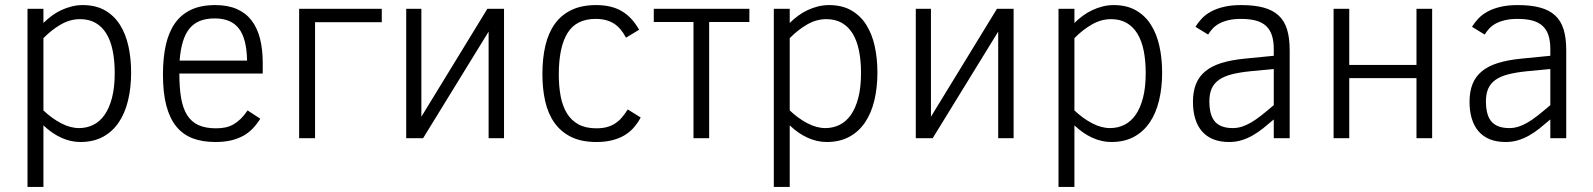

<svg xmlns="http://www.w3.org/2000/svg" viewBox="-20 -547 6305 760"><path d="M499 -259.8Q499 -199.7 486.8 -149.2Q474.6 -98.6 449.7 -62Q424.8 -25.4 387 -5.1Q349.1 15.1 297.9 15.1Q260.3 15.1 222.9 -1.7Q185.5 -18.6 151.9 -50.8V192.9H88.9V-512.2H151.9V-456.1Q167 -471.2 184.8 -484.4Q202.6 -497.6 222.4 -506.8Q242.2 -516.1 263.7 -521.5Q285.2 -526.9 307.1 -526.9Q358.9 -526.9 395.3 -506.1Q431.6 -485.4 454.6 -449.2Q477.5 -413.1 488.3 -364.5Q499 -315.9 499 -259.8ZM434.1 -257.8Q434.1 -307.1 426 -346.7Q418 -386.2 401.1 -413.8Q384.3 -441.4 358.4 -456.3Q332.5 -471.2 296.9 -471.2Q257.8 -471.2 221.4 -450.4Q185.1 -429.7 151.9 -396V-109.9Q185.5 -78.1 221.9 -59.1Q258.3 -40 293 -40Q323.2 -40 349.1 -52.7Q375 -65.4 393.8 -92Q412.6 -118.7 423.3 -159.7Q434.1 -200.7 434.1 -257.8Z M689.9 -255.9Q689.9 -199.7 697 -158.7Q704.1 -117.7 720.9 -91.1Q737.8 -64.5 765.6 -51.8Q793.5 -39.1 835 -39.1Q855.5 -39.1 872.6 -42.7Q889.6 -46.4 904.5 -54.9Q919.4 -63.5 933.1 -76.9Q946.8 -90.3 960 -109.9L1010.3 -77.1Q996.6 -55.2 980.2 -38.1Q963.9 -21 942.6 -9.3Q921.4 2.4 894.3 8.8Q867.2 15.1 832 15.1Q781.2 15.1 742.7 0.5Q704.1 -14.2 678 -46.1Q651.9 -78.1 638.4 -128.9Q625 -179.7 625 -252Q625 -316.9 636.2 -367.9Q647.5 -418.9 672.1 -454.3Q696.8 -489.7 736.1 -508.3Q775.4 -526.9 832 -526.9Q881.8 -526.9 917.5 -511.2Q953.1 -495.6 975.8 -466.1Q998.5 -436.5 1009.3 -393.8Q1020 -351.1 1020 -296.9V-255.9ZM958 -307.1Q956.5 -393.6 925.8 -433.8Q895 -474.1 830.1 -474.1Q796.4 -474.1 771.7 -464.4Q747.1 -454.6 730.2 -434.1Q713.4 -413.6 703.9 -382.1Q694.3 -350.6 690.9 -307.1Z M1164.1 -512.2H1491.2V-459H1227.1V0H1164.1Z M1654.8 0H1587.9V-512.2H1647.9V-85L1909.2 -512.2H1975.1V0H1914.1V-421.9Z M2516.1 -82Q2503.9 -59.1 2487.8 -41Q2471.7 -22.9 2450.2 -10.5Q2428.7 2 2401.6 8.5Q2374.5 15.1 2340.8 15.1Q2280.8 15.1 2240 -5.4Q2199.2 -25.9 2174.1 -61.8Q2148.9 -97.7 2137.9 -147Q2127 -196.3 2127 -253.9Q2127 -316.4 2138.9 -366.9Q2150.9 -417.5 2176.5 -452.9Q2202.1 -488.3 2242.4 -507.6Q2282.7 -526.9 2339.8 -526.9Q2400.4 -526.9 2441.2 -502.9Q2481.9 -479 2509.8 -429.2L2458 -397.9Q2447.8 -417 2436 -430.9Q2424.3 -444.8 2409.9 -453.9Q2395.5 -462.9 2377.9 -467.5Q2360.4 -472.2 2337.9 -472.2Q2261.2 -472.2 2226.6 -416.5Q2191.9 -360.8 2191.9 -252Q2191.9 -204.1 2199.5 -165Q2207 -126 2224.4 -97.9Q2241.7 -69.8 2270.3 -54.4Q2298.8 -39.1 2340.8 -39.1Q2364.7 -39.1 2383.1 -44.2Q2401.4 -49.3 2416 -59.1Q2430.7 -68.8 2442.4 -82.8Q2454.1 -96.7 2464.8 -113.8Z M2946.3 -460H2787.1V0H2725.1V-460H2567.9V-512.2H2946.3Z M3453.1 -259.8Q3453.1 -199.7 3440.9 -149.2Q3428.7 -98.6 3403.8 -62Q3378.9 -25.4 3341.1 -5.1Q3303.2 15.1 3252 15.1Q3214.4 15.1 3177 -1.7Q3139.6 -18.6 3106 -50.8V192.9H3043V-512.2H3106V-456.1Q3121.1 -471.2 3138.9 -484.4Q3156.7 -497.6 3176.5 -506.8Q3196.3 -516.1 3217.8 -521.5Q3239.3 -526.9 3261.2 -526.9Q3313 -526.9 3349.4 -506.1Q3385.7 -485.4 3408.7 -449.2Q3431.6 -413.1 3442.4 -364.5Q3453.1 -315.9 3453.1 -259.8ZM3388.2 -257.8Q3388.2 -307.1 3380.1 -346.7Q3372.1 -386.2 3355.2 -413.8Q3338.4 -441.4 3312.5 -456.3Q3286.6 -471.2 3251 -471.2Q3211.9 -471.2 3175.5 -450.4Q3139.2 -429.7 3106 -396V-109.9Q3139.6 -78.1 3176 -59.1Q3212.4 -40 3247.1 -40Q3277.3 -40 3303.2 -52.7Q3329.1 -65.4 3347.9 -92Q3366.7 -118.7 3377.4 -159.7Q3388.2 -200.7 3388.2 -257.8Z M3671.9 0H3605V-512.2H3665V-85L3926.3 -512.2H3992.2V0H3931.2V-421.9Z M4580.1 -259.8Q4580.1 -199.7 4567.9 -149.2Q4555.7 -98.6 4530.8 -62Q4505.9 -25.4 4468 -5.1Q4430.2 15.1 4378.9 15.1Q4341.3 15.1 4304 -1.7Q4266.6 -18.6 4232.9 -50.8V192.9H4169.9V-512.2H4232.9V-456.1Q4248 -471.2 4265.9 -484.4Q4283.7 -497.6 4303.5 -506.8Q4323.2 -516.1 4344.7 -521.5Q4366.2 -526.9 4388.2 -526.9Q4439.9 -526.9 4476.3 -506.1Q4512.7 -485.4 4535.6 -449.2Q4558.6 -413.1 4569.3 -364.5Q4580.1 -315.9 4580.1 -259.8ZM4515.1 -257.8Q4515.1 -307.1 4507.1 -346.7Q4499 -386.2 4482.2 -413.8Q4465.3 -441.4 4439.5 -456.3Q4413.6 -471.2 4377.9 -471.2Q4338.9 -471.2 4302.5 -450.4Q4266.1 -429.7 4232.9 -396V-109.9Q4266.6 -78.1 4303 -59.1Q4339.4 -40 4374 -40Q4404.3 -40 4430.2 -52.7Q4456.1 -65.4 4474.9 -92Q4493.7 -118.7 4504.4 -159.7Q4515.1 -200.7 4515.1 -257.8Z M5022 0V-74.2Q5000 -55.2 4979.5 -38.8Q4959 -22.5 4937.7 -10.5Q4916.5 1.5 4893.8 8.3Q4871.1 15.1 4845.2 15.1Q4809.1 15.1 4782.2 4.2Q4755.4 -6.8 4737.5 -27.6Q4719.7 -48.3 4710.9 -77.9Q4702.1 -107.4 4702.1 -144Q4702.1 -184.1 4713.9 -213.9Q4725.6 -243.7 4750.5 -264.4Q4775.4 -285.2 4814.2 -297.4Q4853 -309.6 4907.2 -314.9L5022 -326.2V-352.1Q5022 -384.3 5014.6 -407Q5007.3 -429.7 4991.5 -444.3Q4975.6 -459 4950.9 -465.6Q4926.3 -472.2 4892.1 -472.2Q4863.3 -472.2 4842 -467Q4820.8 -461.9 4805.4 -453.4Q4790 -444.8 4779.8 -433.6Q4769.5 -422.4 4762.2 -410.2L4711.9 -440.9Q4722.7 -458.5 4737.5 -474.1Q4752.4 -489.7 4774.2 -501.5Q4795.9 -513.2 4825 -520Q4854 -526.9 4893.1 -526.9Q4944.8 -526.9 4981.2 -517.1Q5017.6 -507.3 5040.8 -486.1Q5064 -464.8 5074.5 -430.9Q5085 -397 5085 -348.1V0ZM5022 -273.9 4930.2 -265.1Q4886.2 -260.7 4855.2 -252.7Q4824.2 -244.6 4804.7 -230.7Q4785.2 -216.8 4776.1 -196Q4767.1 -175.3 4767.1 -146Q4767.1 -90.3 4789.6 -65.2Q4812 -40 4859.9 -40Q4877.9 -40 4895.3 -45.4Q4912.6 -50.8 4931.6 -61.8Q4950.7 -72.8 4972.7 -90.1Q4994.6 -107.4 5022 -130.9Z M5648.9 0H5586.9V-237.8H5320.8V0H5258.8V-512.2H5320.8V-290H5586.9V-512.2H5648.9Z M6116.7 0V-74.2Q6094.7 -55.2 6074.2 -38.8Q6053.7 -22.5 6032.5 -10.5Q6011.2 1.5 5988.5 8.3Q5965.8 15.1 5939.9 15.1Q5903.8 15.1 5877 4.2Q5850.1 -6.8 5832.3 -27.6Q5814.5 -48.3 5805.7 -77.9Q5796.9 -107.4 5796.9 -144Q5796.9 -184.1 5808.6 -213.9Q5820.3 -243.7 5845.2 -264.4Q5870.1 -285.2 5908.9 -297.4Q5947.8 -309.6 6002 -314.9L6116.7 -326.2V-352.1Q6116.7 -384.3 6109.4 -407Q6102.1 -429.7 6086.2 -444.3Q6070.3 -459 6045.7 -465.6Q6021 -472.2 5986.8 -472.2Q5958 -472.2 5936.8 -467Q5915.5 -461.9 5900.1 -453.4Q5884.8 -444.8 5874.5 -433.6Q5864.3 -422.4 5856.9 -410.2L5806.6 -440.9Q5817.4 -458.5 5832.3 -474.1Q5847.2 -489.7 5868.9 -501.5Q5890.6 -513.2 5919.7 -520Q5948.7 -526.9 5987.8 -526.9Q6039.6 -526.9 6075.9 -517.1Q6112.3 -507.3 6135.5 -486.1Q6158.7 -464.8 6169.2 -430.9Q6179.7 -397 6179.7 -348.1V0ZM6116.7 -273.9 6024.9 -265.1Q5981 -260.7 5950 -252.7Q5918.9 -244.6 5899.4 -230.7Q5879.9 -216.8 5870.8 -196Q5861.8 -175.3 5861.8 -146Q5861.8 -90.3 5884.3 -65.2Q5906.7 -40 5954.6 -40Q5972.7 -40 5990 -45.4Q6007.3 -50.8 6026.4 -61.8Q6045.4 -72.8 6067.4 -90.1Q6089.4 -107.4 6116.7 -130.9Z"/></svg>

Font: Clear Sans Light
Style: Regular
Weight: 300
Foundry: Intel Corporation
Version: Version 1.00